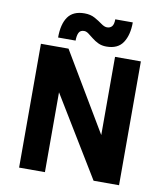

<svg xmlns="http://www.w3.org/2000/svg" viewBox="-97 -989 925 1069"><g transform="rotate(10 366.0 -454.5)"><path d="M84 0V-700H240L535 -204H503V-700H649V0H505L198 -504H230V0ZM309 -812Q287 -812 279 -795.5Q271 -779 271 -751H172Q172 -827 201 -868Q230 -909 294 -909Q328 -909 352.5 -895.5Q377 -882 396 -868Q415 -854 430 -854Q448 -854 458 -866Q468 -878 468 -906H567Q567 -835 538.5 -791.5Q510 -748 445 -748Q419 -748 399 -757.5Q379 -767 363 -780Q347 -793 334 -802.5Q321 -812 309 -812Z"/></g></svg>

Font: Inclusive Sans
Style: Regular
Weight: 400
Designer: Olivia King
Foundry: Olivia King
Version: Version 2.004